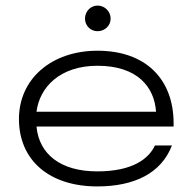

<svg xmlns="http://www.w3.org/2000/svg" viewBox="-20 -657 689 689"><path d="M111 -256C122 -344 195 -421 330 -421C474 -421 534 -344 540 -256ZM329 12C463 12 559 -36 597 -135H536C514 -88 457 -42 329 -42C197 -42 120 -104 111 -203H603V-214C603 -375 501 -475 330 -475C166 -475 48 -375 48 -230C48 -81 158 12 329 12ZM285 -590C285 -565 305 -545 330 -545C356 -545 377 -565 377 -590C377 -616 356 -637 330 -637C305 -637 285 -616 285 -590Z"/></svg>

Font: Stint Ultra Expanded
Style: Regular
Weight: 400
Width: 7
Designer: Astigmatic (AOETI)
Foundry: Astigmatic (AOETI)
Version: Version 1.000